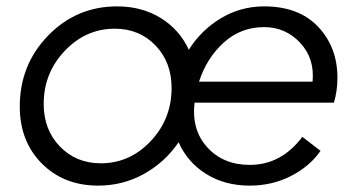

<svg xmlns="http://www.w3.org/2000/svg" viewBox="-20 -570 1101 602"><path d="M1027 -248H590Q580 -163 630 -108Q680 -53 763 -53Q862 -53 928 -141L985 -97Q951 -48 892 -18Q833 12 763 12Q685 12 626.5 -24.5Q568 -61 540 -124Q497 -61 431 -24.5Q365 12 288 12Q180 12 111 -57.5Q42 -127 42 -236Q42 -367 131 -458.5Q220 -550 347 -550Q425 -550 484 -513.5Q543 -477 572 -414Q611 -476 673 -513Q735 -550 808 -550Q917 -550 977.5 -486Q1038 -422 1038 -326Q1038 -285 1027 -248ZM808 -485Q735 -485 681.5 -436.5Q628 -388 604 -314H960Q967 -387 921 -436Q875 -485 808 -485ZM296 -58Q387 -58 452.5 -127.5Q518 -197 518 -294Q518 -375 467.5 -427.5Q417 -480 340 -480Q249 -480 183 -410.5Q117 -341 117 -244Q117 -163 168 -110.5Q219 -58 296 -58Z"/></svg>

Font: Plus Jakarta Display Light
Style: Italic
Weight: 300
Italic angle: -12°
Designer: Gumpita Rahayu
Foundry: Tokotype Studio
Version: Version 1.000;hotconv 1.0.109;makeotfexe 2.5.65596